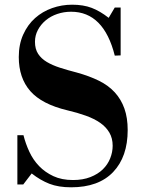

<svg xmlns="http://www.w3.org/2000/svg" viewBox="-20 -786 614 818"><path d="M79 0H54V-210H80Q89 -174 105 -139.5Q121 -105 146.5 -78.5Q172 -52 207.5 -35.5Q243 -19 291 -19Q333 -19 365 -31.5Q397 -44 418 -64.5Q439 -85 449.5 -111.5Q460 -138 460 -165Q460 -197 446 -221Q432 -245 407 -262.5Q382 -280 346 -293Q310 -306 267 -316Q158 -342 109 -398Q60 -454 60 -543Q60 -597 79 -639Q98 -681 129.5 -709Q161 -737 202 -751.5Q243 -766 287 -766Q335 -766 370.5 -752.5Q406 -739 443 -710L469 -754H494V-550L469 -549Q422 -736 283 -736Q252 -736 224 -726.5Q196 -717 175 -699.5Q154 -682 141.5 -658.5Q129 -635 129 -608Q129 -577 142.5 -556.5Q156 -536 179.5 -522Q203 -508 235.5 -497.5Q268 -487 307 -477Q361 -462 401.5 -442Q442 -422 469 -392.5Q496 -363 510 -323.5Q524 -284 524 -232Q524 -118 462 -53Q400 12 283 12Q229 12 190.5 -3Q152 -18 115 -47Z"/></svg>

Font: Libre Bodoni
Style: Regular
Weight: 400
Designer: Pablo Impallari, Rodrigo Fuenzalida
Foundry: Pablo Impallari, Rodrigo Fuenzalida
Version: Version 1.001; ttfautohint (v1.5.65-e2d9)